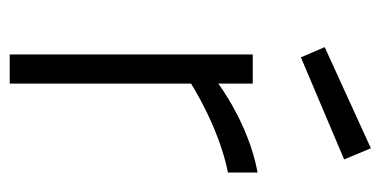

<svg xmlns="http://www.w3.org/2000/svg" viewBox="-214 -569 783 395"><g transform="rotate(90 177.5 -371.5)"><path d="M92 0H152V-373C152 -373 240 -430 335 -449V-510C233 -491 152 -429 152 -429V-500H92ZM77 -648 98 -599 308 -688 285 -743Z"/></g></svg>

Font: TitilliumText22L
Style: 250 wt
Weight: 300
Designer: Campivisivi
Foundry: Campivisivi
Version: 1.000